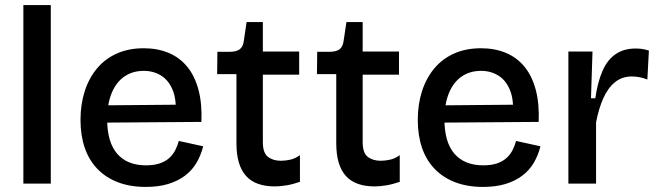

<svg xmlns="http://www.w3.org/2000/svg" viewBox="-20 -723 2592 756"><path d="M72 0V-703H180V0Z M554 13Q492 13 444 -5.5Q396 -24 363 -58.5Q330 -93 313.5 -141.5Q297 -190 297 -251Q297 -312 313.5 -363.5Q330 -415 361.5 -453Q393 -491 439.5 -512Q486 -533 546 -533Q600 -533 643.5 -515Q687 -497 717 -460.5Q747 -424 761.5 -369.5Q776 -315 773 -243L366 -240V-308L707 -311L671 -270Q676 -328 660.5 -367Q645 -406 615 -425Q585 -444 546 -444Q502 -444 469.5 -421.5Q437 -399 419.5 -356Q402 -313 402 -253Q402 -163 441.5 -117.5Q481 -72 555 -72Q586 -72 608.5 -79.5Q631 -87 646 -100.5Q661 -114 670 -131.5Q679 -149 684 -168L780 -147Q771 -111 753.5 -81.5Q736 -52 708 -31Q680 -10 642 1.5Q604 13 554 13Z M1062 11Q1025 11 996.5 1Q968 -9 949 -30Q930 -51 920.5 -83Q911 -115 911 -160V-431H835L836 -519H883Q911 -519 924 -529Q937 -539 940 -562L951 -636H1015V-520H1158V-429H1015V-163Q1015 -121 1035 -105.5Q1055 -90 1086 -90Q1105 -90 1124 -94.5Q1143 -99 1161 -112V-7Q1132 3 1107 7Q1082 11 1062 11Z M1455 11Q1418 11 1389.5 1Q1361 -9 1342 -30Q1323 -51 1313.5 -83Q1304 -115 1304 -160V-431H1228L1229 -519H1276Q1304 -519 1317 -529Q1330 -539 1333 -562L1344 -636H1408V-520H1551V-429H1408V-163Q1408 -121 1428 -105.5Q1448 -90 1479 -90Q1498 -90 1517 -94.5Q1536 -99 1554 -112V-7Q1525 3 1500 7Q1475 11 1455 11Z M1882 13Q1820 13 1772 -5.5Q1724 -24 1691 -58.5Q1658 -93 1641.5 -141.5Q1625 -190 1625 -251Q1625 -312 1641.5 -363.5Q1658 -415 1689.5 -453Q1721 -491 1767.5 -512Q1814 -533 1874 -533Q1928 -533 1971.5 -515Q2015 -497 2045 -460.5Q2075 -424 2089.5 -369.5Q2104 -315 2101 -243L1694 -240V-308L2035 -311L1999 -270Q2004 -328 1988.5 -367Q1973 -406 1943 -425Q1913 -444 1874 -444Q1830 -444 1797.5 -421.5Q1765 -399 1747.5 -356Q1730 -313 1730 -253Q1730 -163 1769.5 -117.5Q1809 -72 1883 -72Q1914 -72 1936.5 -79.5Q1959 -87 1974 -100.5Q1989 -114 1998 -131.5Q2007 -149 2012 -168L2108 -147Q2099 -111 2081.5 -81.5Q2064 -52 2036 -31Q2008 -10 1970 1.5Q1932 13 1882 13Z M2218 0V-270V-520H2313L2307 -336H2324Q2333 -399 2352 -443Q2371 -487 2403.5 -509.5Q2436 -532 2483 -532Q2494 -532 2506.5 -530.5Q2519 -529 2535 -524L2529 -410Q2514 -416 2498 -419Q2482 -422 2468 -422Q2429 -422 2401 -399Q2373 -376 2355 -335Q2337 -294 2327 -241V0Z"/></svg>

Font: Bricolage Grotesque 48pt Condensed ExtraBold Medium
Style: Regular
Weight: 500
Version: Version 1.000;gftools[0.9.30]